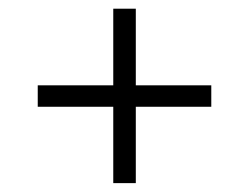

<svg xmlns="http://www.w3.org/2000/svg" viewBox="-20 -451 567 437"><path d="M289.1 -256.8H460.9V-208H289.1V-34.2H237.8V-208H65.9V-256.8H237.8V-431.2H289.1Z"/></svg>

Font: Linux Biolinum G
Style: Regular
Weight: 400
Designer: Philipp H. Poll
Foundry: Philipp H. Poll
Version: Version 1.1.0 ; ttfautohint (v1.6)